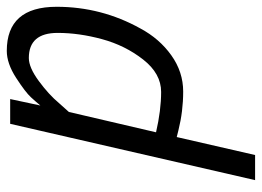

<svg xmlns="http://www.w3.org/2000/svg" viewBox="-123 -427 772 566"><g transform="rotate(-90 263.0 -144.0)"><path d="M396 -510Q526 -510 526 -363Q526 -231 462 -116Q432 -60 383 -25Q334 10 276 10Q218 10 162 -4L142 -9L89 222H15L181 -500H254L235 -411Q244 -422 259 -438.5Q274 -455 316.5 -482.5Q359 -510 396 -510ZM375 -445Q347 -445 307 -415.5Q267 -386 242 -356L216 -327L156 -70Q221 -55 275 -55Q329 -55 370.5 -108Q412 -161 430.5 -229Q449 -297 449 -360Q449 -445 375 -445Z"/></g></svg>

Font: TitilliumWebItalic
Style: Italic
Weight: 400
Italic angle: -13°
Version: Version 1.001;PS 57.000;hotconv 1.0.70;makeotf.lib2.5.55311